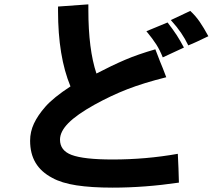

<svg xmlns="http://www.w3.org/2000/svg" viewBox="-20 -731 1002 880"><path d="M798 40Q800 84 800 106Q643 129 496 129Q399 129 330.5 118.5Q262 108 219 84Q168 57 143 15Q118 -27 118 -86Q118 -127 135.5 -164.5Q153 -202 188 -242Q225 -284 303 -335Q246 -472 246 -681V-701L385 -711V-685Q385 -505 422 -394Q493 -431 552.5 -456.5Q612 -482 692 -505L714 -448Q724 -425 742 -377Q638 -351 563.5 -322Q489 -293 413 -251Q332 -206 293.5 -167Q255 -128 255 -91Q255 -41 308 -21Q364 0 496 0Q649 0 795 -26ZM916 -556Q906 -551 883.5 -540.5Q861 -530 843 -523Q828 -554 809.5 -581Q791 -608 763 -639L852 -681Q876 -659 895 -631.5Q914 -604 935 -565ZM651 -588 673 -597Q723 -617 748 -628Q775 -593 790.5 -569Q806 -545 823 -513L726 -468Q713 -501 696.5 -527Q680 -553 651 -588Z"/></svg>

Font: Gmarket Sans TTF Bold
Style: Regular
Weight: 700
Designer: Creative Director : Sungho Lee; Art Director : Kiwoong Choi; Project Manager : Sori Yang, Jongwook Yoon; Font Designer :
Foundry: Sandoll Inc.
Version: Version 1.000;hotconv 1.0.109;makeotfexe 2.5.65596